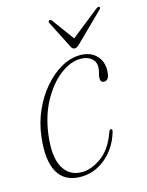

<svg xmlns="http://www.w3.org/2000/svg" viewBox="-96 -654 555 723"><g transform="rotate(-15 181.5 -292.5)"><path d="M241.5 -421Q203 -421 162.8 -390.5Q122.5 -360 92 -305Q61.5 -250 52 -177.5Q41 -93.5 64.5 -50.5Q88 -7.5 138.5 -7.5Q174.5 -7.5 214 -35.5Q253.5 -63.5 276 -126.5Q279.5 -135.5 284 -135.5Q292.5 -135.5 287 -120.5Q269.5 -63.5 226.5 -27.5Q183.5 8.5 129.5 8.5Q66.5 8.5 40 -38.8Q13.5 -86 24.5 -176Q30.5 -228 51.2 -274.8Q72 -321.5 102.8 -357.5Q133.5 -393.5 170 -414.2Q206.5 -435 244.5 -435Q283.5 -435 306 -412.5Q328.5 -390 328.5 -356Q328.5 -315 307 -315Q292.5 -315 292.5 -331.5Q292.5 -341 296 -352.2Q299.5 -363.5 299.5 -375.5Q299.5 -395.5 284 -408.2Q268.5 -421 241.5 -421ZM251.5 -475.5Q240.5 -464.5 232.5 -464.5Q223 -464.5 218 -475.5L164 -581.5Q160.5 -587.5 166.5 -591.5Q171 -594 176 -588L239.5 -501.5L348.5 -588Q358.5 -595 362 -591.5Q365.5 -587 359.5 -581.5Z"/></g></svg>

Font: Fraunces 144pt S050 Thin
Style: Italic
Weight: 100
Italic angle: -16°
Version: Version 1.000; ttfautohint (v1.8.3)